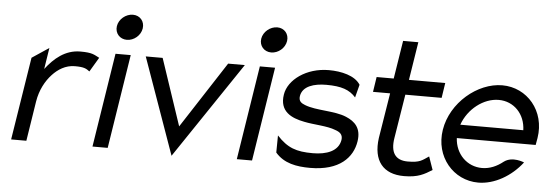

<svg xmlns="http://www.w3.org/2000/svg" viewBox="-45 -775 2629 917"><g transform="rotate(5 1269.0 -316.5)"><path d="M31 0H104L134 -191C143 -247 168 -292 197 -323C223 -351 259 -375 304 -375C349 -375 359 -368 375 -356L416 -425C390 -438 382 -447 324 -447C251 -447 199 -401 159 -349L175 -451L94 -397Z M487 -583C482 -549 506 -522 540 -522C574 -522 606 -549 611 -583C616 -617 593 -644 559 -644C525 -644 492 -617 487 -583ZM421 0H494L565 -451H492Z M637 -451 801 11 1112 -451H1032L825 -132L718 -451Z M1179 -583C1174 -549 1198 -522 1232 -522C1266 -522 1298 -549 1303 -583C1308 -617 1285 -644 1251 -644C1217 -644 1184 -617 1179 -583ZM1113 0H1186L1257 -451H1184Z M1310 -327C1297 -245 1356 -218 1418 -206C1465 -196 1529 -196 1569 -180C1590 -173 1607 -162 1603 -135C1594 -80 1537 -60 1472 -60C1392 -60 1350 -75 1299 -130L1298 -48C1339 0 1399 11 1465 11C1606 11 1668 -57 1680 -135C1690 -199 1658 -229 1615 -247C1559 -271 1470 -264 1415 -286C1397 -293 1383 -302 1387 -327C1395 -375 1450 -391 1508 -391C1581 -391 1620 -377 1650 -343L1666 -405C1640 -447 1574 -462 1514 -462C1407 -462 1321 -399 1310 -327Z M1733 -377H1815L1780 -160C1765 -50 1815 11 1915 11C1983 11 2012 -7 2049 -30L2027 -93C1995 -72 1986 -60 1927 -60C1866 -60 1843 -98 1854 -166L1888 -377H2062L2073 -449H1899L1928 -632H1855L1826 -449H1744Z M2081 -226C2060 -95 2152 11 2271 11C2348 11 2428 -35 2481 -104C2481 -104 2424 -129 2384 -99C2354 -75 2320 -60 2283 -60C2211 -60 2155 -116 2151 -192H2529L2535 -226C2556 -357 2465 -462 2346 -462C2227 -462 2102 -357 2081 -226ZM2162 -257C2189 -334 2262 -391 2335 -391C2408 -391 2462 -334 2464 -257Z"/></g></svg>

Font: Charger Pro
Style: NarObl
Weight: 400
Designer: Jasper
Foundry: Cannot Into Space Fonts
Version: Version 1.09